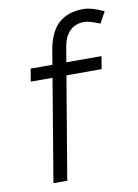

<svg xmlns="http://www.w3.org/2000/svg" viewBox="-82 -767 590 822"><g transform="rotate(-10 213.5 -356.0)"><path d="M339 -712Q356 -712 377 -706Q398 -700 427 -687L400 -638Q352 -657 333 -657Q293 -657 268.5 -632Q244 -607 237 -558L143 0H83L177 -562Q190 -638 229.5 -675Q269 -712 339 -712ZM72 -500H380L371 -445H63Z"/></g></svg>

Font: Oak Sans Light Italic
Style: Regular
Weight: 400
Italic angle: -9.5°
Foundry: Erik Kennedy, Walven
Version: Version 1.000;Glyphs 3.1.2 (3151)